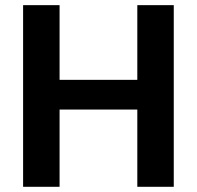

<svg xmlns="http://www.w3.org/2000/svg" viewBox="-20 -718 757 738"><path d="M68.8 0V-698.2H209V-411.1H507.8V-698.2H647.9V0H507.8V-296.9H209V0Z"/></svg>

Font: Poppins SemiBold
Style: Regular
Weight: 600
Designer: Ninad Kale (Devanagari), Jonny Pinhorn (Latin)
Foundry: Indian Type Foundry
Version: 4.004